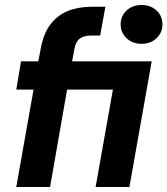

<svg xmlns="http://www.w3.org/2000/svg" viewBox="-20 -747 669 767"><path d="M45 0 114 -389H45L64 -502H133L142 -549Q153 -612 181 -649Q209 -686 251 -703Q293 -720 346 -720H401L380 -605H346Q314 -605 298 -592.5Q282 -580 277 -550L268 -502H586L497 0H362L431 -389H248L180 0ZM546 -572Q509 -572 485.5 -594.5Q462 -617 462 -649Q462 -683 485.5 -705Q509 -727 546 -727Q582 -727 605.5 -705Q629 -683 629 -649Q629 -617 605.5 -594.5Q582 -572 546 -572Z"/></svg>

Font: DM Sans 16pt
Style: Bold Italic
Weight: 700
Italic angle: -10°
Version: Version 4.004;gftools[0.9.30]